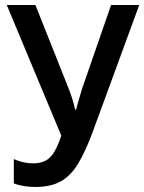

<svg xmlns="http://www.w3.org/2000/svg" viewBox="-20 -734 574 764"><path d="M347 -204Q320 -132 291.5 -84Q263 -36 223 -13Q183 10 121 10Q98 10 76 6.5Q54 3 35 -4V-101Q53 -93 72.5 -88.5Q92 -84 112 -84Q141 -84 161 -94.5Q181 -105 195.5 -129Q210 -153 224 -194L7 -714H121L253 -382Q260 -364 267 -342.5Q274 -321 279 -298H283Q288 -319 294.5 -339.5Q301 -360 306 -379L422 -714H534Z"/></svg>

Font: Noto Sans Display SemiCondensed Medium
Style: Regular
Weight: 500
Width: 4
Designer: Monotype Design Team
Foundry: Monotype Imaging Inc.
Version: Version 2.003